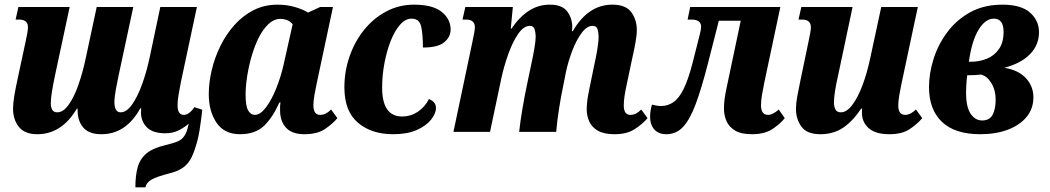

<svg xmlns="http://www.w3.org/2000/svg" viewBox="-20 -566 4505 824"><path d="M140 10Q86 10 61 -21.5Q36 -53 36 -100Q36 -122 41 -152.5Q46 -183 54 -220L90 -388Q100 -432 100 -449Q100 -482 62 -482H47L59 -536H279L216 -242Q208 -204 203 -173Q198 -142 198 -122Q198 -106 204 -95Q210 -84 226 -84Q251 -84 274 -115.5Q297 -147 316 -200.5Q335 -254 349 -321L395 -536H552L489 -242Q484 -219 477.5 -184Q471 -149 471 -127Q471 -109 477 -96.5Q483 -84 498 -84Q523 -84 546.5 -117Q570 -150 589.5 -203.5Q609 -257 622 -318L668 -536H825L756 -212Q750 -182 746 -157Q742 -132 742 -114Q742 -73 769 -73Q792 -73 814 -106L848 -95Q847 -84 844 -60Q841 -36 836.5 -7.5Q832 21 825 46Q815 82 803 107.5Q791 133 770 150Q749 167 711 177Q652 192 630 205Q608 218 604 238H561Q561 187 571 151.5Q581 116 608 93Q635 70 689 57Q727 48 744.5 40Q762 32 772 16Q779 6 783 -7.5Q787 -21 790 -35Q770 -18 745.5 -6Q721 6 689 6Q636 6 610.5 -19.5Q585 -45 585 -84Q585 -92 586 -101H582Q521 10 415 10Q362 10 337.5 -18.5Q313 -47 313 -93Q313 -96 313 -100H310Q245 10 140 10Z M1010 10Q943 10 909.5 -39Q876 -88 876 -162Q876 -211 888.5 -264.5Q901 -318 925.5 -368Q950 -418 985.5 -458Q1021 -498 1067.5 -522Q1114 -546 1171 -546Q1212 -546 1247 -535.5Q1282 -525 1302 -512L1354 -536H1409L1340 -212Q1334 -184 1329.5 -158.5Q1325 -133 1325 -114Q1325 -73 1354 -73Q1367 -73 1378 -78.5Q1389 -84 1401 -96L1428 -59Q1406 -33 1373.5 -11.5Q1341 10 1286 10Q1233 10 1207.5 -18Q1182 -46 1182 -92Q1182 -101 1182 -108.5Q1182 -116 1184 -126H1179Q1150 -61 1112.5 -25.5Q1075 10 1010 10ZM1074 -73Q1097 -73 1121 -104.5Q1145 -136 1165 -185.5Q1185 -235 1197 -288L1236 -462Q1224 -476 1210 -480.5Q1196 -485 1184 -485Q1156 -485 1132 -462.5Q1108 -440 1090 -403.5Q1072 -367 1059.5 -323.5Q1047 -280 1040.5 -237Q1034 -194 1034 -161Q1034 -111 1045 -92Q1056 -73 1074 -73Z M1667 10Q1574 10 1516 -39.5Q1458 -89 1458 -191Q1458 -260 1480 -323.5Q1502 -387 1542 -437Q1582 -487 1637 -516.5Q1692 -546 1757 -546Q1837 -546 1875.5 -515Q1914 -484 1914 -439Q1914 -408 1887 -385Q1860 -362 1795 -362Q1795 -419 1787.5 -452.5Q1780 -486 1746 -486Q1720 -486 1697 -460Q1674 -434 1657 -391Q1640 -348 1630 -295.5Q1620 -243 1620 -190Q1620 -66 1706 -66Q1742 -66 1772.5 -86Q1803 -106 1821 -141Q1851 -129 1851 -103Q1851 -79 1830 -52.5Q1809 -26 1768.5 -8Q1728 10 1667 10Z M2618 10Q2572 10 2546 -5Q2520 -20 2509 -44.5Q2498 -69 2498 -96Q2498 -116 2501 -138Q2504 -160 2509 -183L2531 -290Q2537 -316 2543 -351Q2549 -386 2549 -409Q2549 -426 2544.5 -440.5Q2540 -455 2523 -455Q2499 -455 2476.5 -425Q2454 -395 2436.5 -349.5Q2419 -304 2409 -258L2398 -202Q2388 -155 2379.5 -101.5Q2371 -48 2367 0H2208Q2213 -46 2222.5 -101.5Q2232 -157 2242 -204L2260 -290Q2268 -326 2273.5 -359Q2279 -392 2279 -409Q2279 -425 2274.5 -440Q2270 -455 2254 -455Q2228 -455 2204.5 -421.5Q2181 -388 2162 -335.5Q2143 -283 2131 -227L2083 0H1926L2008 -389Q2018 -433 2018 -449Q2018 -482 1980 -482H1965L1977 -536H2181L2172 -443H2175Q2209 -493 2249.5 -519.5Q2290 -546 2340 -546Q2391 -546 2413 -518.5Q2435 -491 2436 -451Q2436 -447 2435.5 -442Q2435 -437 2434 -432H2438Q2504 -546 2608 -546Q2666 -546 2689.5 -513.5Q2713 -481 2713 -437Q2713 -415 2707 -382Q2701 -349 2693 -314L2670 -205Q2664 -178 2660.5 -155Q2657 -132 2657 -114Q2657 -73 2685 -73Q2698 -73 2709 -78.5Q2720 -84 2732 -96L2759 -59Q2737 -33 2703.5 -11.5Q2670 10 2618 10Z M2840 10Q2807 10 2788.5 -10Q2770 -30 2770 -65Q2770 -89 2778 -117Q2800 -111 2817 -111Q2846 -111 2870 -127.5Q2894 -144 2914 -184.5Q2934 -225 2952 -295L2983 -417Q2989 -439 2989 -451Q2989 -482 2947 -482H2931L2942 -536H3329L3260 -211Q3254 -182 3250 -157.5Q3246 -133 3246 -114Q3246 -73 3276 -73Q3297 -73 3322 -96L3348 -59Q3327 -33 3294 -11.5Q3261 10 3207 10Q3161 10 3135 -5.5Q3109 -21 3098 -46Q3087 -71 3087 -99Q3087 -137 3097 -183L3159 -477H3065L3017 -289Q2991 -188 2966.5 -121.5Q2942 -55 2912.5 -22.5Q2883 10 2840 10Z M3501 10Q3443 10 3419.5 -22.5Q3396 -55 3396 -99Q3396 -121 3401.5 -152Q3407 -183 3415 -220L3450 -388Q3454 -407 3457 -423Q3460 -439 3460 -449Q3460 -482 3422 -482H3407L3419 -536H3639L3577 -243Q3568 -204 3563.5 -174.5Q3559 -145 3559 -126Q3559 -110 3565 -97Q3571 -84 3589 -84Q3614 -84 3638 -116Q3662 -148 3681.5 -200Q3701 -252 3714 -313L3762 -536H3919L3850 -212Q3844 -184 3839.5 -158Q3835 -132 3835 -113Q3835 -73 3865 -73Q3887 -73 3911 -96L3938 -59Q3916 -33 3883.5 -11.5Q3851 10 3797 10Q3737 10 3708 -16Q3679 -42 3679 -83Q3679 -93 3680 -100H3676Q3640 -46 3598.5 -18Q3557 10 3501 10Z M4187 10Q4078 10 4022.5 -43Q3967 -96 3967 -192Q3967 -251 3986.5 -313Q4006 -375 4045.5 -428Q4085 -481 4144 -513.5Q4203 -546 4282 -546Q4362 -546 4400.5 -512Q4439 -478 4439 -428Q4439 -373 4400.5 -333.5Q4362 -294 4290 -275Q4349 -266 4382 -231.5Q4415 -197 4415 -148Q4415 -100 4386 -64.5Q4357 -29 4305.5 -9.5Q4254 10 4187 10ZM4245 -486Q4209 -486 4180 -439Q4151 -392 4138 -301H4147Q4182 -301 4214 -313.5Q4246 -326 4266.5 -354.5Q4287 -383 4287 -430Q4287 -486 4245 -486ZM4195 -49Q4227 -49 4240 -73.5Q4253 -98 4253 -139Q4253 -179 4234.5 -209.5Q4216 -240 4190 -246Q4168 -243 4131 -243Q4128 -218 4127 -200.5Q4126 -183 4126 -169Q4126 -107 4145.5 -78Q4165 -49 4195 -49Z"/></svg>

Font: Noto Serif Condensed ExtraBold
Style: Italic
Weight: 800
Width: 3
Italic angle: -12°
Designer: Monotype Design Team
Foundry: Monotype Imaging Inc.
Version: Version 2.014; ttfautohint (v1.8.4.7-5d5b)